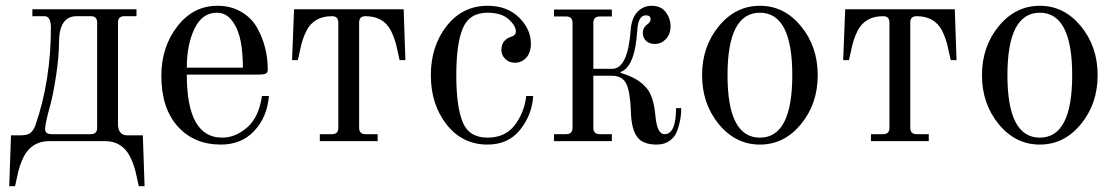

<svg xmlns="http://www.w3.org/2000/svg" viewBox="-20 -488 3864 664"><path d="M12 156 18 -20H52Q75 -20 85.5 -28.5Q96 -37 103 -56Q156 -211 156 -392Q156 -432 134 -432H92V-456H452V-432H410Q388 -432 388 -410V-56Q390 -20 420 -20H474L480 156H460L452 120Q445 84 430 54Q402 0 343 0H151Q90 0 62 54Q47 84 40 120L32 156ZM136 -42Q136 -24 158 -24H294Q316 -24 316 -46V-410Q316 -432 294 -432H245Q184 -432 184 -340Q184 -293 174 -227Q164 -161 154 -125Q136 -60 136 -42Z M626 -254H820Q820 -304 812.5 -344.5Q805 -385 784 -414.5Q763 -444 730 -444Q679 -444 652.5 -388.5Q626 -333 626 -254ZM538 -226Q538 -325 593 -396.5Q648 -468 732 -468Q778 -468 813.5 -447.5Q849 -427 868 -394Q887 -361 896.5 -324Q906 -287 906 -248Q906 -237 899 -233.5Q892 -230 875 -230H626Q626 -12 748 -12Q794 -12 834.5 -47Q875 -82 886 -156H910Q904 -83 859.5 -35.5Q815 12 744 12Q651 12 594.5 -51Q538 -114 538 -226Z M1086 0V-24H1128Q1150 -24 1150 -46V-410Q1150 -432 1128 -432Q1066 -432 1040 -382Q1025 -352 1018 -316L1010 -280H990L997 -456H1376L1382 -280H1362L1354 -316Q1347 -352 1332 -382Q1306 -432 1244 -432Q1222 -432 1222 -410V-46Q1222 -24 1244 -24H1286V0Z M1666 12Q1579 12 1524.5 -57.5Q1470 -127 1470 -228Q1470 -329 1525 -398.5Q1580 -468 1666 -468Q1734 -468 1775 -427.5Q1816 -387 1816 -337Q1816 -306 1800 -288.5Q1784 -271 1761 -271Q1741 -271 1727.5 -284Q1714 -297 1714 -315Q1714 -350 1748 -361Q1764 -366 1764 -379Q1764 -399 1739 -421.5Q1714 -444 1666 -444Q1603 -444 1580.5 -390Q1558 -336 1558 -228Q1558 -120 1580 -66Q1602 -12 1666 -12Q1727 -12 1760 -55Q1793 -98 1800 -156H1824Q1820 -91 1779 -39.5Q1738 12 1666 12Z M1896 0V-24H1938Q1960 -24 1960 -46V-409Q1960 -431 1938 -431H1896V-455H2096V-431H2054Q2032 -431 2032 -409V-250H2097Q2151 -250 2161 -383Q2164 -426 2184.5 -447Q2205 -468 2233 -468Q2266 -468 2282.5 -446Q2299 -424 2299 -397Q2299 -370 2283 -353Q2267 -336 2245 -336Q2225 -336 2214 -347Q2203 -358 2203 -374Q2203 -393 2219 -404Q2230 -412 2230 -421Q2230 -435 2214 -435Q2187 -435 2184 -384Q2176 -256 2126 -239V-236Q2189 -218 2218 -181Q2241 -153 2247 -84Q2253 -24 2278 -24Q2318 -24 2318 -114H2336Q2336 -95 2333 -77Q2330 -59 2322.5 -37Q2315 -15 2296.5 -1.5Q2278 12 2251 12Q2203 12 2183.5 -14.5Q2164 -41 2162 -98Q2160 -168 2146.5 -197Q2133 -226 2096 -226H2032V-46Q2032 -24 2054 -24H2096V0Z M2608 -12Q2720 -12 2720 -228Q2720 -444 2608 -444Q2496 -444 2496 -228Q2496 -12 2608 -12ZM2608 12Q2524 12 2466 -58.5Q2408 -129 2408 -228Q2408 -327 2466 -397.5Q2524 -468 2608 -468Q2692 -468 2750 -397.5Q2808 -327 2808 -228Q2808 -129 2750 -58.5Q2692 12 2608 12Z M2992 0V-24H3034Q3056 -24 3056 -46V-410Q3056 -432 3034 -432Q2972 -432 2946 -382Q2931 -352 2924 -316L2916 -280H2896L2903 -456H3282L3288 -280H3268L3260 -316Q3253 -352 3238 -382Q3212 -432 3150 -432Q3128 -432 3128 -410V-46Q3128 -24 3150 -24H3192V0Z M3576 -12Q3688 -12 3688 -228Q3688 -444 3576 -444Q3464 -444 3464 -228Q3464 -12 3576 -12ZM3576 12Q3492 12 3434 -58.5Q3376 -129 3376 -228Q3376 -327 3434 -397.5Q3492 -468 3576 -468Q3660 -468 3718 -397.5Q3776 -327 3776 -228Q3776 -129 3718 -58.5Q3660 12 3576 12Z"/></svg>

Font: Old Standard TT
Style: Regular
Weight: 400
Designer: Alexey Kryukov <alexios@thessalonica.org.ru>
Version: Version 2.2